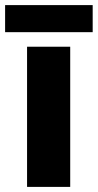

<svg xmlns="http://www.w3.org/2000/svg" viewBox="-35 -732 383 752"><path d="M328 -712H-15V-606H328ZM240 0V-549H71V0Z"/></svg>

Font: Noto Sans Myanmar UI ExtraBold
Style: Regular
Weight: 800
Designer: Monotype Design Team
Foundry: Monotype Imaging Inc.
Version: Version 2.103